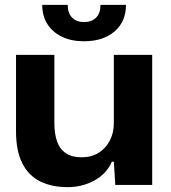

<svg xmlns="http://www.w3.org/2000/svg" viewBox="-20 -762 703 791"><path d="M258 9Q193 9 145 -15Q97 -39 71.5 -90Q46 -141 46 -221V-536H204V-256Q204 -211 215 -179.5Q226 -148 251 -131Q276 -114 316 -114Q357 -114 386.5 -132.5Q416 -151 432.5 -183Q449 -215 449 -255V-536H607V0H455L449 -96H441Q419 -46 369 -18.5Q319 9 258 9ZM326 -592Q274 -592 235.5 -610.5Q197 -629 175.5 -662.5Q154 -696 154 -742H259Q259 -707 277.5 -689Q296 -671 326 -671Q357 -671 375.5 -689Q394 -707 394 -742H499Q499 -673 452 -632.5Q405 -592 326 -592Z"/></svg>

Font: Mona Sans SemiExpanded
Style: Bold
Weight: 700
Width: 6
Designer: Deni Anggara
Foundry: GitHub
Version: Version 2.000